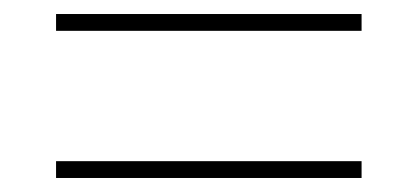

<svg xmlns="http://www.w3.org/2000/svg" viewBox="-20 -495 596 274"><path d="M60 -475H496V-451H60ZM60 -265H496V-241H60Z"/></svg>

Font: Prompt Thin
Style: Regular
Weight: 250
Designer: Katatrad Team
Foundry: CadsonDemak
Version: Version 1.001